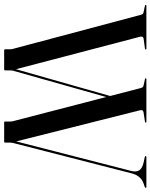

<svg xmlns="http://www.w3.org/2000/svg" viewBox="82 -822 740 945"><g transform="rotate(90 452.5 -350.0)"><path d="M464 -560.5 472.5 -553.5 329.5 -47Q328.5 -44.5 327.8 -40.5Q327 -36.5 327 -30.5V-6Q327 -3.5 326 -1.8Q325 0 322 0H228Q225.5 0 224.2 -1.8Q223 -3.5 223 -6V-30.5Q223 -36.5 222 -40Q221 -43.5 219.5 -49L54 -670.5Q52 -678 49.5 -681.5Q47 -685 41 -686L8.5 -693Q6.5 -694 5.5 -694.8Q4.5 -695.5 4.5 -696.5Q4.5 -698 5.8 -699Q7 -700 8.5 -700H220Q222 -700 223 -699Q224 -698 224 -696.5Q224 -693.5 220 -693L171.5 -686.5Q164 -685.5 161.8 -680.5Q159.5 -675.5 161.5 -668L324.5 -45.5L311.5 -24ZM748.5 -696Q748.5 -698 750 -699Q751.5 -700 753.5 -700H900.5Q903 -700 904 -699Q905 -698 905 -696Q905 -695 904 -694Q903 -693 900.5 -692L880.5 -685Q864.5 -679 851.8 -664.5Q839 -650 833 -624.5L685 -47Q684.5 -44.5 683.5 -40.5Q682.5 -36.5 682.5 -30.5V-6Q682.5 -3.5 681.5 -1.8Q680.5 0 677.5 0H583.5Q581 0 579.8 -1.8Q578.5 -3.5 578.5 -6V-30.5Q578.5 -36.5 577.8 -40Q577 -43.5 575.5 -49L414.5 -670Q412.5 -678 410 -681.2Q407.5 -684.5 401.5 -686L370 -693Q367.5 -693.5 366.5 -694.5Q365.5 -695.5 365.5 -696.5Q365.5 -698 366.8 -699Q368 -700 369.5 -700H580Q581.5 -700 582.8 -699Q584 -698 584 -696.5Q584 -695.5 582.5 -694.2Q581 -693 579 -693L533.5 -686Q525.5 -684.5 523.5 -680Q521.5 -675.5 523.5 -667.5L680.5 -43.5L667.5 -24.5L822 -626Q828 -649.5 819 -664.5Q810 -679.5 779.5 -686.5L754 -692Q751 -693 749.8 -694Q748.5 -695 748.5 -696Z"/></g></svg>

Font: Fraunces 96pt
Style: Regular
Weight: 400
Version: Version 1.000;[b76b70a41]